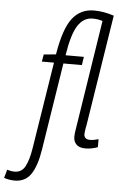

<svg xmlns="http://www.w3.org/2000/svg" viewBox="-177 -793 657 1056"><g transform="rotate(5 151.5 -265.0)"><path d="M-55 220Q-87 220 -114 210L-101 164Q-80 171 -60 171Q-20 171 -1 134.5Q18 98 28 34L104 -445H37L44 -485L111 -491Q134 -633 179 -691.5Q224 -750 299 -750Q352 -750 409 -731L312 -116Q311 -114 309.5 -104.5Q308 -95 306.5 -84Q305 -73 305 -67Q305 -56 312.5 -47.5Q320 -39 340 -39Q357 -39 385 -47V-3Q370 3 352 6.5Q334 10 317 10Q283 10 267 -6.5Q251 -23 251 -48Q251 -58 252 -68Q253 -78 255 -88L350 -697Q336 -701 323.5 -703Q311 -705 295 -705Q245 -705 213.5 -656.5Q182 -608 164 -491H265L258 -445H156L80 37Q66 127 35 173.5Q4 220 -55 220Z"/></g></svg>

Font: Georama SemiCondensed Light
Style: Italic
Weight: 300
Width: 4
Italic angle: -9°
Designer: Jean-Baptiste Levee
Foundry: Production Type
Version: Version 1.000